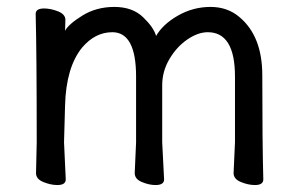

<svg xmlns="http://www.w3.org/2000/svg" viewBox="-20 -512 856 549"><path d="M709 17.1Q689.9 17.1 668.9 8.5Q647.9 0 647.9 -17.1L651.9 -105V-293Q651.9 -419.9 574.2 -419.9Q545.9 -419.9 515.4 -398.9Q484.9 -377.9 464.4 -343Q443.8 -308.1 443.8 -268.1V-105L449.2 1Q449.2 17.1 424.8 17.1Q406.2 17.1 385.7 8.5Q365.2 0 365.2 -17.1L369.1 -105V-293Q369.1 -419.9 301.3 -419.9Q252 -419.9 214.8 -376Q168.9 -319.8 166 -210L163.1 -105L168 1Q168 17.1 144 17.1Q125 17.1 104 8.5Q83 0 83 -17.1L85 -105Q85 -356 82 -472.2Q82 -487.8 106 -487.8Q125 -487.8 146 -479.5Q167 -471.2 167 -455.1L166 -423.8Q174.8 -441.9 214.8 -467Q254.9 -492.2 306.9 -492.2Q358.9 -492.2 389.4 -462.6Q419.9 -433.1 426.3 -409.2Q445.8 -442.9 489 -467.5Q532.2 -492.2 582 -492.2Q630.9 -492.2 665 -462.9Q730 -408.2 730 -296.9Q730 -105 732.9 1Q732.9 17.1 709 17.1Z"/></svg>

Font: LXGW WenKai GB Screen
Style: Regular
Weight: 400
Designer: LXGW / Fontworks Inc.
Foundry: LXGW / Fontworks Inc.
Version: Version 1.321;February 19, 2024;FontCreator 14.0.0.2901 64-b